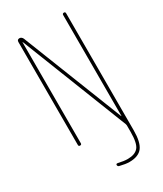

<svg xmlns="http://www.w3.org/2000/svg" viewBox="-234 -818 968 1137"><g transform="rotate(-30 250.0 -249.5)"><path d="M85 -9.8V-713.9Q85 -729.5 100.6 -730.5Q115.2 -730.5 123 -714.8L392.6 -30.3Q392.6 -29.3 393.6 -29.3Q394.5 -29.3 394.5 -30.3V-719.7Q394.5 -729.5 404.8 -730Q415 -730.5 415 -719.7V80.1Q415 161.1 388.7 195.8Q362.3 230.5 299.8 230.5Q274.4 230.5 235.4 220.7Q225.6 218.8 224.6 208Q224.6 199.2 236.3 201.2Q274.4 210 299.8 210Q349.6 210 372.1 183.6Q394.5 157.2 394.5 80.1V34.2Q394.5 31.2 392.6 25.4L107.4 -700.2Q107.4 -701.2 106.4 -701.2Q105.5 -701.2 105.5 -700.2V-9.8Q105.5 0 95.2 0Q85 0 85 -9.8Z"/></g></svg>

Font: Rounded-L Mgen+ 2m thin
Style: Regular
Weight: 100
Designer: [Source Han Sans]
Ryoko NISHIZUKA  (kana & ideographs); Paul D. Hunt (Latin, Greek & Cyrillic); Wenlong ZHANG  (bopomofo
Version: Version 1.059.20150602